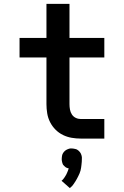

<svg xmlns="http://www.w3.org/2000/svg" viewBox="-20 -716 640 992"><path d="M519 0H398Q374 0 350.5 -4Q327 -8 305.5 -18.5Q284 -29 267 -46Q250 -63 239 -84.5Q228 -106 224 -130Q220 -154 220 -178V-419H81V-520H220V-696H339V-520H519V-419H339V-178Q339 -164 341.5 -150Q344 -136 351.5 -124.5Q359 -113 371.5 -107Q384 -101 398 -101H519ZM341 256 298 218Q302 215 305.5 211Q309 207 312 202.5Q315 198 317.5 194Q320 190 322.5 185.5Q325 181 327.5 174.5Q330 168 331 166L335 154Q331 153 327.5 152Q324 151 320.5 149Q317 147 314.5 144Q312 141 309 138.5Q306 136 304.5 132.5Q303 129 302 125.5Q301 122 300 117Q299 112 299 110V104Q299 100 299.5 96.5Q300 93 300.5 89Q301 85 302.5 81.5Q304 78 306 74.5Q308 71 310.5 68.5Q313 66 315.5 63.5Q318 61 321.5 59Q325 57 328.5 55.5Q332 54 336.5 52.5Q341 51 343 51H351Q356 51 360.5 52Q365 53 370 54Q375 55 379 57.5Q383 60 386.5 63Q390 66 393 70Q396 74 398 78Q400 82 401.5 88Q403 94 403 96V104Q403 112 402.5 119.5Q402 127 401 135Q400 143 399 150.5Q398 158 396 165.5Q394 173 391 180Q388 187 384.5 194Q381 201 377.5 207.5Q374 214 370 220.5Q366 227 360 235.5Q354 244 352 246L348 249Z"/></svg>

Font: R Plex Mono
Style: Bold
Weight: 700
Monospace: yes
Designer: Belleve Invis
Foundry: Belleve Invis
Version: Version 31.8.0